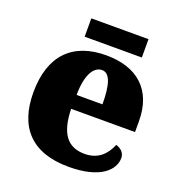

<svg xmlns="http://www.w3.org/2000/svg" viewBox="-128 -799 853 915"><g transform="rotate(20 299.0 -341.0)"><path d="M180 -599H470V-692H180ZM320 10C481 10 542 -55 542 -115C542 -141 523 -159 498 -166C476 -113 438 -74 370 -74C284 -74 240 -129 237 -254H561V-309C561 -468 465 -551 308 -551C138 -551 41 -454 41 -266C41 -91 131 10 320 10ZM370 -325H239C239 -425 270 -478 313 -478C353 -478 370 -424 370 -325Z"/></g></svg>

Font: Noto Serif Georgian Black
Style: Regular
Weight: 900
Designer: Monotype Design Team, Akaki Razmadze
Foundry: Google LLC
Version: Version 2.003